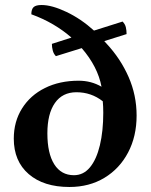

<svg xmlns="http://www.w3.org/2000/svg" viewBox="-20 -734 601 766"><path d="M257 12Q154 12 94.5 -39.5Q35 -91 35 -181Q35 -249 68 -301.5Q101 -354 159.5 -383Q218 -412 294 -412Q344 -412 385 -388Q370 -468 306 -542L203 -510Q194 -519 190.5 -532.5Q187 -546 187 -559L265 -584Q232 -613 192 -636.5Q152 -660 105 -677Q105 -697 114 -705.5Q123 -714 146 -714Q187 -714 245 -686.5Q303 -659 355 -612L469 -648Q479 -638 482 -625.5Q485 -613 485 -598L396 -570Q400 -565 405 -560Q461 -500 493 -427Q525 -354 525 -273Q525 -190 491 -125.5Q457 -61 396.5 -24.5Q336 12 257 12ZM275 -35Q313 -35 339 -66.5Q365 -98 378.5 -154.5Q392 -211 392 -284Q392 -310 390 -330Q344 -366 285 -366Q229 -366 199 -323Q169 -280 169 -202Q169 -122 196.5 -78.5Q224 -35 275 -35ZM435 -284Q435 -284 432 -287Z"/></svg>

Font: Petrona
Style: Bold
Weight: 700
Designer: Ringo R. Seeber
Foundry: Ringo R. Seeber
Version: Version 2.001; ttfautohint (v1.8.3)